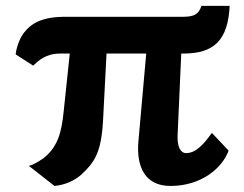

<svg xmlns="http://www.w3.org/2000/svg" viewBox="-20 -613 821 645"><path d="M77.1 -55.7 163.1 11.7C201.7 7.8 231.9 -7.8 252 -25.4C295.9 -65.9 320.3 -97.7 326.2 -209L337.9 -433.1H471.2L444.8 -136.2C438 -53.2 466.8 11.7 552.7 11.7C657.2 11.7 727.1 -49.3 748 -106.9L691.9 -166.5C673.8 -142.6 644 -98.6 605.5 -98.6C586.9 -98.6 574.7 -118.7 576.7 -160.6L588.9 -433.1H596.7C698.7 -433.1 746.1 -478 751.5 -593.3H656.7C647.9 -566.9 634.8 -556.6 594.7 -556.6H199.7C121.1 -556.6 84.5 -535.2 58.1 -500C42.5 -478 33.7 -445.3 32.7 -430.2L91.3 -392.6C109.9 -409.2 132.8 -433.1 182.6 -433.1H214.4L193.8 -237.8C187 -169.4 174.3 -118.7 125.5 -81.1C106.4 -66.9 85.4 -57.6 77.1 -55.7Z"/></svg>

Font: Merriweather Sans
Style: Bold
Weight: 700
Designer: Eben Sorkin ( eben@eyebytes.com )
Foundry: Eben Sorkin
Version: Version 1.003